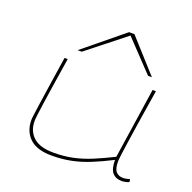

<svg xmlns="http://www.w3.org/2000/svg" viewBox="-138 -929 1080 1078"><g transform="rotate(20 402.0 -390.0)"><path d="M281 10Q192 10 149 -31Q106 -72 106 -139Q106 -143 106.5 -150.5Q107 -158 110 -178.5Q113 -199 118.5 -240Q124 -281 135 -351.5Q146 -422 162 -530H181Q165 -426 154 -357Q143 -288 137.5 -246.5Q132 -205 129 -183.5Q126 -162 125.5 -153Q125 -144 125 -140Q125 -80 164.5 -44.5Q204 -9 285 -9Q348 -9 401.5 -20.5Q455 -32 509 -54.5Q563 -77 625 -108L688 -530H708Q689 -410 676.5 -331Q664 -252 657.5 -204.5Q651 -157 647.5 -133Q644 -109 643.5 -99.5Q643 -90 643 -86Q643 -43 658.5 -26Q674 -9 702 -9Q707 -9 718.5 -11Q730 -13 740 -17L743 0Q733 5 720 7.5Q707 10 701 10Q664 10 644 -12.5Q624 -35 624 -89Q563 -58 508.5 -35.5Q454 -13 399 -1.5Q344 10 281 10ZM216 -596 453 -790H485L660 -596H637L467 -775L241 -596Z"/></g></svg>

Font: Georama ExtraExtended Thin
Style: Italic
Weight: 100
Width: 8
Italic angle: -9°
Designer: Jean-Baptiste Levee
Foundry: Production Type
Version: Version 1.000